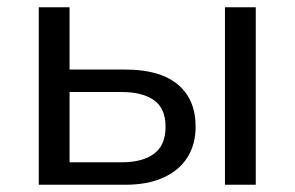

<svg xmlns="http://www.w3.org/2000/svg" viewBox="-20 -510 813 530"><path d="M87 0V-490H172V-318H326Q421 -318 470.5 -277Q520 -236 520 -160Q520 -111 497 -75Q474 -39 430.5 -19.5Q387 0 326 0ZM172 -62H316Q373 -62 405 -85.5Q437 -109 437 -160Q437 -211 405 -233.5Q373 -256 316 -256H172ZM601 0V-490H686V0Z"/></svg>

Font: Nunito Sans 10pt
Style: Regular
Weight: 400
Designer: Vernon Adams
Foundry: Vernon Adams
Version: Version 3.101;gftools[0.9.27]